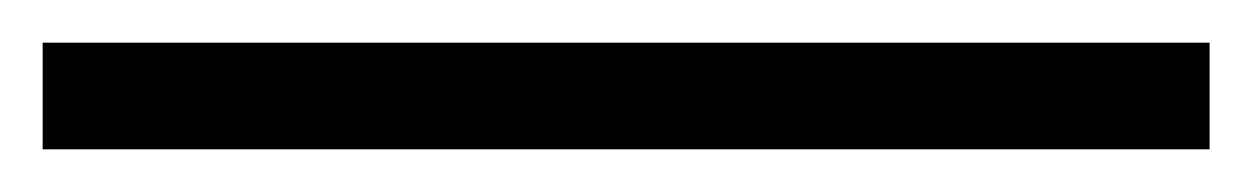

<svg xmlns="http://www.w3.org/2000/svg" viewBox="-20 82 587 90"><path d="M0 102H547V152H0Z"/></svg>

Font: Fahkwang SemiBold
Style: Regular
Weight: 600
Designer: Suppakit Chalermlarp | Katatrad Co.,Ltd.
Foundry: Cadson Demak Co.,Ltd.
Version: Version 1.000; ttfautohint (v1.6)